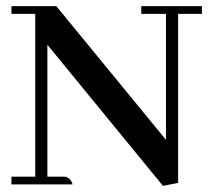

<svg xmlns="http://www.w3.org/2000/svg" viewBox="-20 -606 691 631"><path d="M444.3 -560.5H525.4V-146.5L165 -585.9H17.6V-560.5H95.7V-25.4H17.6V0H218.8Q210.9 -23.4 192.4 -25.4H135.7V-459L515.6 4.9L565.4 -4.9V-560.5H643.6V-585.9H444.3Z"/></svg>

Font: Abhaya Libre SemiBold
Style: Regular
Weight: 600
Designer: Pushpananda Ekanayake, Sol Matas, Pathum Egodawatta
Foundry: Mooniak
Version: Version 1.050 ; ttfautohint (v1.6)